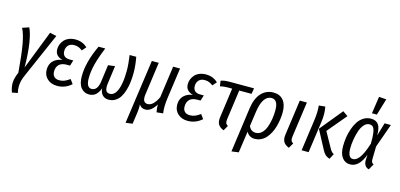

<svg xmlns="http://www.w3.org/2000/svg" viewBox="-82 -1352 4429 2125"><g transform="rotate(15 2132.5 -290.0)"><path d="M109.9 -534.2Q137.7 -479 155.5 -367.7Q173.3 -256.3 174.8 -91.8L348.1 -536.1L423.8 -519L202.1 -12.2Q184.6 27.3 176.3 57.6Q168 87.9 166.7 125Q165.5 162.1 175.8 200.2L110.8 212.9Q88.4 150.4 91.3 99.6Q94.2 48.8 123 -18.1Q106.9 -220.2 86.4 -335.2Q65.9 -450.2 34.2 -508.8Z M574.2 12.2Q504.9 12.2 460.9 -27.8Q417 -67.9 417 -131.8Q417 -168 430.2 -198Q443.4 -228 475.8 -251Q508.3 -273.9 557.1 -280.8Q513.7 -293 492.4 -317.4Q471.2 -341.8 471.2 -382.8Q471.2 -410.2 481.4 -436.8Q491.7 -463.4 511.7 -486.3Q531.7 -509.3 565.2 -523.2Q598.6 -537.1 640.1 -537.1Q721.7 -537.1 777.3 -483.9L737.3 -438Q713.9 -455.6 692.6 -464.4Q671.4 -473.1 642.1 -473.1Q597.7 -473.1 574.5 -447Q551.3 -420.9 551.3 -382.8Q551.3 -345.2 572 -325.7Q592.8 -306.2 633.3 -306.2H675.3L655.3 -242.2H621.1Q558.6 -242.2 529.8 -212.9Q501 -183.6 501 -133.8Q501 -96.2 521.7 -75.2Q542.5 -54.2 581.1 -54.2Q613.8 -54.2 640.4 -65.2Q667 -76.2 700.2 -100.1L736.3 -50.8Q665.5 12.2 574.2 12.2Z M939.9 12.2Q882.3 12.2 846.7 -31.7Q811 -75.7 811 -164.1Q811 -323.7 906.2 -525.9H982.9Q934.6 -408.2 912.8 -322.5Q891.1 -236.8 891.1 -162.1Q891.1 -54.2 951.2 -54.2Q1019.5 -54.2 1034.2 -163.1L1060.1 -355L1138.2 -365.2L1109.9 -158.2Q1103.5 -108.4 1114.3 -81.3Q1125 -54.2 1160.2 -54.2Q1188 -54.2 1209.5 -74Q1231 -93.8 1243.4 -123.8Q1255.9 -153.8 1263.7 -195.1Q1271.5 -236.3 1274.2 -273.7Q1276.9 -311 1276.9 -351.1Q1276.9 -422.4 1262.2 -525.9H1337.9Q1356 -429.7 1356 -348.1Q1356 -292 1350.1 -241.9Q1344.2 -191.9 1330.1 -144.5Q1315.9 -97.2 1294.4 -63Q1272.9 -28.8 1239.5 -8.3Q1206.1 12.2 1164.1 12.2Q1120.1 12.2 1093.5 -15.1Q1066.9 -42.5 1064 -90.8Q1044.4 -39.6 1014.6 -13.7Q984.9 12.2 939.9 12.2Z M1791 -176.8Q1775.9 -71.8 1787.6 2L1713.9 9.8Q1703.6 -39.1 1706.5 -78.1Q1678.7 -34.7 1649.2 -11.2Q1619.6 12.2 1583 12.2Q1537.6 12.2 1512.7 -27.8Q1518.6 10.7 1505.9 92.8L1490.7 200.2L1412.6 210L1516.6 -525.9H1595.7L1543.9 -150.9Q1529.8 -53.2 1593.8 -53.2Q1658.7 -53.2 1710 -162.1L1760.7 -525.9H1839.8Z M2069.8 12.2Q2000.5 12.2 1956.5 -27.8Q1912.6 -67.9 1912.6 -131.8Q1912.6 -168 1925.8 -198Q1939 -228 1971.4 -251Q2003.9 -273.9 2052.7 -280.8Q2009.3 -293 1988 -317.4Q1966.8 -341.8 1966.8 -382.8Q1966.8 -410.2 1977.1 -436.8Q1987.3 -463.4 2007.3 -486.3Q2027.3 -509.3 2060.8 -523.2Q2094.2 -537.1 2135.7 -537.1Q2217.3 -537.1 2272.9 -483.9L2232.9 -438Q2209.5 -455.6 2188.2 -464.4Q2167 -473.1 2137.7 -473.1Q2093.3 -473.1 2070.1 -447Q2046.9 -420.9 2046.9 -382.8Q2046.9 -345.2 2067.6 -325.7Q2088.4 -306.2 2128.9 -306.2H2170.9L2150.9 -242.2H2116.7Q2054.2 -242.2 2025.4 -212.9Q1996.6 -183.6 1996.6 -133.8Q1996.6 -96.2 2017.3 -75.2Q2038.1 -54.2 2076.7 -54.2Q2109.4 -54.2 2136 -65.2Q2162.6 -76.2 2195.8 -100.1L2231.9 -50.8Q2161.1 12.2 2069.8 12.2Z M2535.6 -460 2488.8 -123Q2484.4 -90.8 2490 -75.4Q2495.6 -60.1 2515.6 -48.8L2481.9 9.8Q2435.1 -8.3 2417.7 -39.1Q2400.4 -69.8 2407.7 -122.1L2454.6 -460H2397.9Q2359.4 -460 2316.9 -450.2L2307.6 -511.2Q2342.8 -525.9 2403.8 -525.9H2687.5L2676.8 -460Z M2908.7 -537.1Q2983.4 -537.1 3022.9 -488.5Q3062.5 -439.9 3062.5 -354Q3062.5 -313.5 3056.9 -272.2Q3051.3 -231 3040 -189.5Q3028.8 -147.9 3010 -111.8Q2991.2 -75.7 2967 -47.9Q2942.9 -20 2909.2 -3.9Q2875.5 12.2 2836.4 12.2Q2774.4 12.2 2742.7 -43.9L2707.5 202.1L2626.5 212.9L2697.3 -298.8Q2713.4 -415.5 2769.5 -476.3Q2825.7 -537.1 2908.7 -537.1ZM2831.5 -55.2Q2870.6 -55.2 2900.4 -83.5Q2930.2 -111.8 2946.5 -157.7Q2962.9 -203.6 2970.7 -253.2Q2978.5 -302.7 2978.5 -354Q2978.5 -473.1 2903.3 -473.1Q2854 -473.1 2821 -423.6Q2788.1 -374 2775.4 -280.8L2751.5 -111.8Q2775.9 -55.2 2831.5 -55.2Z M3293 -525.9 3236.8 -123Q3232.4 -90.8 3238.3 -75.4Q3244.1 -60.1 3264.2 -48.8L3230 9.8Q3183.1 -8.3 3165.8 -39.1Q3148.4 -69.8 3155.8 -122.1L3211.9 -525.9Z M3695.8 11.2Q3663.6 0 3646 -16.1Q3628.4 -32.2 3611.3 -64L3496.6 -279.8L3707.5 -537.1L3765.6 -496.1L3582.5 -277.8L3683.6 -96.2Q3703.6 -62 3728.5 -50.8ZM3373.5 0 3423.3 -358.9Q3437 -454.1 3428.7 -527.8L3501.5 -535.2Q3518.1 -456.5 3503.4 -356L3453.6 0Z M4048.3 -793 4132.8 -787.1 4075.7 -597.2H4019.5ZM4026.4 -537.1Q4084.5 -537.1 4112.3 -499Q4140.1 -460.9 4138.7 -375L4183.6 -525.9H4255.4L4158.7 -253.9L4155.8 -105Q4155.8 -84 4161.9 -73.2Q4168 -62.5 4183.6 -55.2L4146.5 11.2Q4119.1 5.9 4102.5 -18.1Q4085.9 -42 4087.4 -81.1L4090.8 -141.1Q4033.2 12.2 3931.6 12.2Q3873 12.2 3838.9 -33.2Q3804.7 -78.6 3804.7 -163.1Q3804.7 -211.9 3812 -262Q3819.3 -312 3836.4 -362.1Q3853.5 -412.1 3878.4 -450.4Q3903.3 -488.8 3941.7 -512.9Q3980 -537.1 4026.4 -537.1ZM4025.4 -472.2Q3990.7 -472.2 3962.9 -439.5Q3935.1 -406.7 3919.4 -357.2Q3903.8 -307.6 3895.8 -256.8Q3887.7 -206.1 3887.7 -162.1Q3887.7 -53.2 3945.8 -53.2Q3963.4 -53.2 3979.7 -62.5Q3996.1 -71.8 4015.1 -94.2Q4034.2 -116.7 4054.4 -160.6Q4074.7 -204.6 4094.7 -268.1Q4097.2 -348.6 4089.8 -393.8Q4082.5 -439 4067.4 -455.6Q4052.2 -472.2 4025.4 -472.2Z"/></g></svg>

Font: Fira Sans Compressed Book
Style: Italic
Weight: 350
Width: 3
Italic angle: -8°
Designer: Carrois Corporate & Edenspiekermann AG
Foundry: Carrois Corporate GbR & Edenspiekermann AG
Version: Version 4.203;PS 004.203;hotconv 1.0.88;makeotf.lib2.5.64775